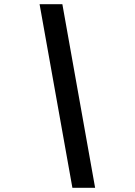

<svg xmlns="http://www.w3.org/2000/svg" viewBox="-20 -730 640 910"><path d="M323.1 160H430.8L275.6 -710H167.6L323.1 160Z"/></svg>

Font: Source Code Variable
Style: Italic
Weight: 400
Italic angle: -11°
Monospace: yes
Designer: Paul D. Hunt, Teo Tuominen
Foundry: Adobe Systems Incorporated
Version: Version 1.005;PS 1.0;hotconv 16.6.54;makeotf.lib2.5.65590